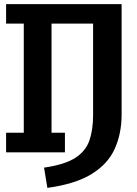

<svg xmlns="http://www.w3.org/2000/svg" viewBox="-20 -729 655 919"><path d="M190.8 73.3Q288.2 59.5 339 27.4Q389.7 -4.6 407.7 -55.9Q425.6 -107.2 425.6 -179V-615.9H226.7V-93.8H290.8V0H9.2V-93.8H93.8V-615.9H9.2V-709.2H562.1V-181Q562.1 -90.8 529.7 -17.9Q497.4 54.9 419.7 103.3Q342.1 151.8 206.7 170.3Z"/></svg>

Font: Fira Code SemiBold
Style: Regular
Weight: 600
Designer: Carrois Corporate, Edenspiekermann AG, Nikita Prokopov
Foundry: Carrois Corporate, Edenspiekermann AG, Nikita Prokopov
Version: Version 6.002